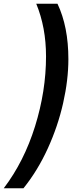

<svg xmlns="http://www.w3.org/2000/svg" viewBox="-65 -893 387 1022"><path d="M241 -873Q299 -751 299 -578Q299 -468 271 -344Q243 -220 189 -102Q135 16 60 109H-45Q63 -33 121.5 -220.5Q180 -408 180 -593Q180 -747 128 -873Z"/></svg>

Font: Open Sauce Sans ExBold Italic
Style: Regular
Weight: 800
Italic angle: -10°
Designer: Alfredo Marco Pradil
Foundry: Creative Sauce Fz LLC
Version: Version 1.477